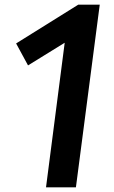

<svg xmlns="http://www.w3.org/2000/svg" viewBox="-20 -802 490 822"><path d="M305 0H177L257 -619L100 -522L49 -616L315 -782H407Z"/></svg>

Font: Tanohe Sans SemiBold
Style: Italic
Weight: 600
Designer: Village Type and Design LLC & Cristiano Sobral
Foundry: Cooper Hewitt Smithsonian Design Museum
Version: Version 1.00;September 29, 2021;FontCreator 13.0.0.2655 64-b